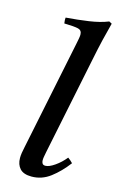

<svg xmlns="http://www.w3.org/2000/svg" viewBox="-118 -801 529 863"><g transform="rotate(15 146.0 -370.0)"><path d="M259 -113Q272 -104 282 -93Q248 -48 208.5 -18Q169 12 121 12Q84 12 67 -6.5Q50 -25 50 -56Q50 -67 52 -80Q54 -93 57 -106L162 -617Q165 -631 167 -642.5Q169 -654 169 -661Q169 -681 151.5 -685.5Q134 -690 86 -691Q85 -698 84.5 -704.5Q84 -711 85 -718Q139 -722 190.5 -729.5Q242 -737 279 -752L292 -745Q282 -708 271.5 -664Q261 -620 250 -565L157 -112Q156 -105 153.5 -93.5Q151 -82 151 -72Q151 -63 155 -57Q159 -51 169 -51Q186 -51 212 -69Q238 -87 259 -113Z"/></g></svg>

Font: Castoro
Style: Italic
Weight: 400
Italic angle: -11°
Designer: John Hudson with Paul Hanslow, assisted by Kaja Sojewska.
Foundry: Tiro Typeworks Ltd.
Version: Version 2.04